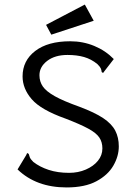

<svg xmlns="http://www.w3.org/2000/svg" viewBox="-20 -812 590 842"><path d="M272 10Q139 10 57 -69L95 -132L99 -141L106 -137Q108 -129 111 -121.5Q114 -114 126 -102Q154 -80 193.5 -67Q233 -54 283 -54Q323 -54 356.5 -68.5Q390 -83 409.5 -107Q429 -131 429 -161Q429 -189 415.5 -209Q402 -229 367 -248Q332 -267 267 -292Q160 -330 119.5 -376.5Q79 -423 79 -477Q79 -546 134.5 -588.5Q190 -631 288 -631Q344 -631 393.5 -610.5Q443 -590 479 -553L438 -500L432 -492L426 -496Q425 -505 422 -512Q419 -519 407 -531Q380 -553 348.5 -562Q317 -571 276 -571Q221 -571 187 -545Q153 -519 153 -482Q153 -454 168 -432.5Q183 -411 220.5 -390Q258 -369 328 -344Q395 -319 432.5 -294Q470 -269 485.5 -239Q501 -209 501 -170Q501 -127 477 -85.5Q453 -44 402.5 -17Q352 10 272 10ZM205 -660 182 -703 352 -792 391 -721Z"/></svg>

Font: Inconsolata SemiExpanded
Style: Regular
Weight: 400
Width: 6
Monospace: yes
Designer: Raph Levien, Cyreal, Brenton Simpson
Foundry: Raph Levien, Cyreal, Google
Version: Version 3.000; ttfautohint (v1.8.2.53-6de2)